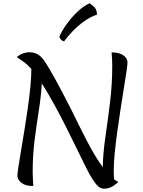

<svg xmlns="http://www.w3.org/2000/svg" viewBox="-20 -1117 863 1158"><path d="M85 -58Q85 -71 91 -110Q97 -149 106.5 -206.5Q116 -264 127 -330Q138 -396 147.5 -463.5Q157 -531 163 -591.5Q169 -652 169 -695Q169 -699 169 -701L167 -703Q141 -732 118 -747.5Q95 -763 81 -773Q101 -789 120 -795.5Q139 -802 155 -802Q185 -802 208.5 -788.5Q232 -775 253 -742Q271 -715 310.5 -644.5Q350 -574 407 -461Q438 -399 469.5 -335Q501 -271 533.5 -213Q566 -155 600 -109Q601 -190 615.5 -289.5Q630 -389 643.5 -498.5Q657 -608 657 -720Q657 -740 656 -760.5Q655 -781 653 -801Q700 -801 724.5 -783Q749 -765 749 -740Q749 -727 743 -686.5Q737 -646 727.5 -587.5Q718 -529 707.5 -461Q697 -393 687.5 -324.5Q678 -256 672 -195Q666 -134 666 -90Q666 -76 666.5 -62.5Q667 -49 668 -36Q681 -26 694 -19Q669 3 649 12Q629 21 608 21Q586 21 568.5 3.5Q551 -14 537 -38Q524 -57 500.5 -103.5Q477 -150 446 -214Q415 -278 379.5 -349Q344 -420 306 -489Q268 -558 232 -614Q228 -538 214.5 -453Q201 -368 189 -274.5Q177 -181 177 -78Q177 -56 178.5 -35Q180 -14 181 5Q134 5 109.5 -14Q85 -33 85 -58ZM338 -896Q353 -931 382.5 -972Q412 -1013 448.5 -1047.5Q485 -1082 520 -1097Q530 -1091 547 -1076Q564 -1061 565 -1029Q524 -1015 486 -987.5Q448 -960 417 -927.5Q386 -895 366 -867Q356 -870 348 -878Q340 -886 338 -896Z"/></svg>

Font: Merienda Light
Style: Regular
Weight: 300
Designer: Eduardo Rodriguez Tunni
Foundry: Eduardo Rodriguez Tunni
Version: Version 2.001; ttfautohint (v1.8.4.7-5d5b)